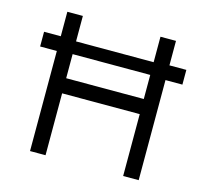

<svg xmlns="http://www.w3.org/2000/svg" viewBox="-101 -816 1002 932"><g transform="rotate(15 399.5 -350.0)"><path d="M594 0V-311H204V0H126V-503H42V-577H126V-700H204V-572H594V-700H672V-577H757V-503H672V0ZM594 -387V-508H204V-387Z"/></g></svg>

Font: Our Lexend Light
Style: Regular
Weight: 300
Designer: Bonnie Shaver-Troup, Thomas Jockin
Foundry: Lexend
Version: Version 1.007